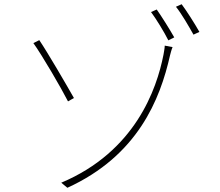

<svg xmlns="http://www.w3.org/2000/svg" viewBox="-20 -860 1040 909"><path d="M270 5 299 29C632 -123 738 -389 785 -598C787 -605 791 -623 797 -637L760 -644C760 -632 755 -608 754 -601C722 -437 619 -142 270 5ZM138 -656C179 -599 270 -443 302 -380L330 -396C296 -456 206 -611 166 -670L138 -656ZM722 -815 695 -803C719 -771 757 -709 777 -669L805 -683C783 -722 744 -784 722 -815ZM840 -840 813 -828C839 -796 873 -737 896 -696L924 -709C901 -750 863 -809 840 -840Z"/></svg>

Font: Genne Gothic ExtraLight
Style: Regular
Weight: 250
Designer: Ryoko NISHIZUKA (kana & ideographs); Paul D. Hunt (Latin, Greek & Cyrillic); Wenlong ZHANG (bopomofo); Sandoll Communica
Foundry: Adobe Systems Incorporated
Version: Version 1.004;PS 1.004;hotconv 16.6.51;makeotf.lib2.5.65220